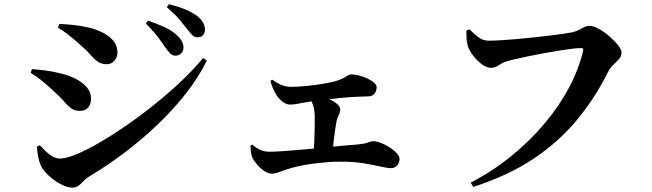

<svg xmlns="http://www.w3.org/2000/svg" viewBox="-20 -834 3020 890"><path d="M746.7 -613.2Q732.9 -634.7 711 -663.5Q689.1 -692.3 655.7 -725L666.3 -738.1Q708.1 -724.1 743.2 -708Q778.2 -692 800.8 -670.1Q817.1 -654.8 823.8 -641Q830.5 -627.2 830.5 -612.5Q830.5 -597.1 819.7 -586.5Q809 -575.9 792.7 -575.9Q780.2 -575.9 769.8 -585.8Q759.3 -595.7 746.7 -613.2ZM845.3 -701.8Q831.7 -719.6 811.3 -743.9Q790.9 -768.1 753.1 -801L762.7 -814.2Q806.8 -804 840 -789.8Q873.2 -775.7 894.5 -759.2Q930.1 -730.6 930.1 -696.7Q930.1 -680.9 920.9 -670.9Q911.8 -660.9 896.2 -660.9Q881.6 -660.9 870.8 -671.9Q860.1 -682.8 845.3 -701.8ZM248.8 -705.7 255.3 -723.4Q279.9 -722.2 315.5 -718.8Q351.2 -715.3 396.4 -705.2Q431.2 -696.1 460.1 -680.8Q489.1 -665.5 506.8 -643.4Q524.5 -621.2 524.5 -589.5Q524.5 -569.3 510.4 -552.8Q496.2 -536.3 475 -536.3Q451.2 -536.3 434.2 -547.8Q417.2 -559.3 400 -579.4Q382.8 -599.5 355.8 -623.1Q326.6 -649.7 299.9 -670.5Q273.2 -691.3 248.8 -705.7ZM921.2 -564.9 938.9 -553.3Q901.2 -476.8 842.8 -402Q784.4 -327.2 711.2 -257.2Q638 -187.2 557.2 -126.3Q476.3 -65.4 394.8 -16.8Q379 -6.9 367.4 5.4Q355.8 17.8 343.9 26.7Q332.1 35.7 315 35.7Q293.9 35.7 266.8 22.3Q239.7 9 215.3 -11.6Q190.9 -32.2 175.8 -54.7Q163.7 -74.2 157.7 -104Q151.7 -133.8 151.2 -154L164.5 -161Q175.2 -149.6 189.8 -135Q204.4 -120.3 221.8 -109.7Q239.1 -99.1 258.5 -99.1Q287.2 -99.1 335.2 -119.2Q383.1 -139.2 443.1 -174.2Q503 -209.1 568.9 -254.6Q634.7 -300.2 699.6 -352.5Q764.6 -404.9 821.7 -459Q878.8 -513.2 921.2 -564.9ZM122.1 -496.4 128.2 -513.8Q159 -511.3 190.6 -507.4Q222.2 -503.6 261.9 -493.4Q298.2 -485.3 330.1 -469.1Q362 -452.8 382.2 -429.7Q402.3 -406.5 402.3 -375.4Q402.3 -363.6 397.5 -350.7Q392.7 -337.8 381.3 -329Q369.8 -320.1 348.8 -320.1Q325.1 -320.1 308.2 -333.1Q291.4 -346 275.2 -365.6Q258.9 -385.3 234.9 -405.7Q200.8 -438.6 173.1 -460.8Q145.4 -483 122.1 -496.4Z M1684.4 -387.2Q1672.4 -386.6 1653.3 -386.2Q1634.3 -385.7 1608.1 -384.1Q1582 -382.4 1547.5 -378.9Q1513.1 -375.4 1469.4 -370.2Q1412.7 -363.7 1379.6 -356.5Q1346.6 -349.3 1323.3 -349.3Q1306.6 -349.3 1288.5 -363.6Q1270.3 -377.9 1259.3 -396.6Q1249.8 -413.4 1243.3 -429.2Q1236.7 -445 1233.6 -459.2L1242.2 -464.6Q1261.7 -450 1283 -440.7Q1304.2 -431.4 1328.2 -431.4Q1361.8 -431.4 1406.8 -436.1Q1451.8 -440.7 1490.9 -448Q1525.6 -454 1546.2 -461.2Q1566.8 -468.4 1577.5 -475Q1588.3 -481.6 1594.2 -485.3Q1600.2 -489.1 1606.7 -489.1Q1630.7 -489.1 1658.2 -479.8Q1685.8 -470.6 1705.9 -457Q1726 -443.4 1726 -429.6Q1726 -414.3 1716.4 -400.6Q1706.7 -387 1684.4 -387.2ZM1413.8 -400.8Q1436.3 -397.5 1461.1 -390.6Q1485.9 -383.6 1507.9 -373.4Q1529.8 -363.3 1543.4 -351.3Q1557 -339.3 1557 -326.4Q1557 -314.2 1550.1 -300.6Q1543.2 -287.1 1539.7 -271.1Q1536.3 -252.4 1532.9 -229.4Q1529.5 -206.4 1526.7 -180.1Q1523.8 -153.9 1521.4 -124.4L1433.6 -120.5Q1435.6 -145.6 1436.7 -174.2Q1437.8 -202.9 1438.5 -232Q1439.1 -261 1439.1 -286.3Q1439.1 -324.5 1430.6 -348.4Q1422.2 -372.2 1407.4 -390ZM1140.9 -159.5 1150.1 -163.4Q1167.6 -147.6 1186.8 -139.1Q1205.9 -130.7 1229.2 -130.7Q1250.9 -130.7 1290.4 -133.3Q1329.8 -135.9 1378.5 -140.2Q1427.2 -144.5 1476.3 -149.5Q1525.4 -154.5 1568.1 -158.5Q1610.8 -162.5 1638.1 -164.2Q1673.8 -168.1 1686.3 -173.8Q1698.9 -179.5 1708.8 -179.5Q1724.9 -179.5 1745.7 -171.5Q1766.6 -163.5 1786.5 -150.6Q1806.5 -137.8 1819.3 -123.7Q1832.1 -109.6 1832.1 -97.4Q1832.1 -79.6 1821.1 -67.1Q1810.1 -54.6 1791.8 -54.6Q1775.5 -54.6 1742.7 -62.2Q1709.8 -69.9 1663.8 -77.3Q1617.8 -84.7 1560.3 -84.5Q1532.2 -85.1 1502.2 -82.7Q1472.1 -80.3 1441.8 -76.6Q1411.4 -72.8 1384 -67.7Q1356.7 -62.7 1334 -56.2Q1304.2 -48.2 1280.2 -38.6Q1256.2 -28.9 1239.3 -28.9Q1223.2 -28.9 1204.1 -42.2Q1184.9 -55.4 1169.8 -73.5Q1154.6 -91.6 1149.2 -104.7Q1145.2 -115.6 1143.3 -127.7Q1141.5 -139.7 1140.9 -159.5Z M2245.9 -645.4Q2266 -645.4 2298.2 -647.2Q2330.5 -649 2369.6 -652.4Q2408.6 -655.8 2449 -660.2Q2489.4 -664.6 2526.1 -668.8Q2562.9 -673.1 2590.8 -677.3Q2618.7 -681.4 2631.8 -684.1Q2652.8 -689 2665.5 -696.1Q2678.3 -703.1 2688.9 -708.6Q2699.6 -714.1 2712.9 -714.1Q2730.6 -714.1 2755.3 -700.4Q2780 -686.7 2804.3 -665.8Q2828.6 -644.8 2844.9 -624.4Q2861.2 -603.9 2861.2 -590.5Q2861.2 -573.7 2849.3 -560.3Q2837.5 -547 2823.4 -534Q2809.2 -521 2800.8 -504.8Q2740.8 -383.2 2656.5 -280.6Q2572.2 -178.1 2454.2 -98.9Q2336.1 -19.7 2173.6 32.4L2162 12.5Q2264.7 -40.7 2351.6 -111.8Q2438.5 -182.9 2506.6 -264.4Q2574.7 -345.9 2619.6 -431.6Q2664.5 -517.2 2683 -599.2Q2684.8 -605.9 2682.1 -608.5Q2679.4 -611.2 2674.1 -611.2Q2657.3 -611.2 2629.5 -607.8Q2601.8 -604.4 2567.5 -598.8Q2533.2 -593.2 2497.3 -586.6Q2461.4 -580.1 2428.4 -573.1Q2395.4 -566.1 2369.1 -560Q2342.8 -553.9 2328.8 -549.5Q2311.2 -544.8 2292.8 -532.2Q2274.4 -519.6 2256.7 -519.6Q2234.5 -519.6 2211.4 -537.6Q2188.3 -555.5 2170.7 -579.7Q2153 -603.9 2148 -622.7Q2143.3 -641.7 2142.5 -657.2Q2141.7 -672.7 2141.9 -692.2L2156.3 -698Q2177 -677.4 2197.7 -661.4Q2218.5 -645.4 2245.9 -645.4Z"/></svg>

Font: Early Summer Mincho VF
Style: Regular
Weight: 250
Designer: GuiWonder
Version: Version 1.002